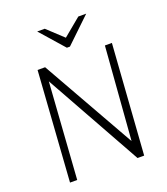

<svg xmlns="http://www.w3.org/2000/svg" viewBox="-145 -904 876 1005"><g transform="rotate(-20 293.0 -401.0)"><path d="M71 0 113 -612H155L448 -94L488 -612H527L484 0H447L148 -536L111 0ZM297 -669 180 -802H222L310 -720L409 -802H453L314 -669Z"/></g></svg>

Font: Ancizar Sans Thin
Style: Italic
Weight: 100
Italic angle: -4°
Designer: Cesar Puertas, Viviana Monsalve, Julian Moncada, Julian Prieto, Jose Castro, Mariel Hernandez, Felipe Aragon, Sara Alarc
Version: Version 8.100